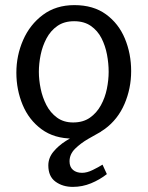

<svg xmlns="http://www.w3.org/2000/svg" viewBox="-20 -529 577 751"><path d="M265 13Q192 13 142.5 -23.5Q93 -60 68.5 -119Q44 -178 44 -245Q44 -312 70.5 -372.5Q97 -433 148 -471Q199 -509 271 -509Q345 -509 394.5 -473Q444 -437 468.5 -378Q493 -319 493 -251Q493 -183 467 -122.5Q441 -62 390 -24.5Q339 13 265 13ZM266 -50Q305 -50 331.5 -68.5Q358 -87 374.5 -117Q391 -147 398 -181.5Q405 -216 405 -248Q405 -281 398.5 -315.5Q392 -350 377 -379.5Q362 -409 335.5 -427.5Q309 -446 270 -446Q231 -446 204.5 -427.5Q178 -409 162 -379Q146 -349 139 -314.5Q132 -280 132 -248Q132 -217 139 -182.5Q146 -148 161.5 -118Q177 -88 203 -69Q229 -50 266 -50ZM398 152Q370 174 336 188Q302 202 265 202Q225 202 197 181.5Q169 161 169 118Q169 89 188.5 65Q208 41 238 22Q268 3 299.5 -9Q331 -21 355 -25L375 -14Q355 -3 325.5 14Q296 31 274 52.5Q252 74 252 102Q252 124 265.5 135.5Q279 147 301 147Q320 147 342.5 136Q365 125 381 115Z"/></svg>

Font: Rosario Light
Style: Regular
Weight: 300
Designer: Hector Gatti
Foundry: Omnibus Type
Version: Version 1.101; ttfautohint (v1.8.1.43-b0c9)